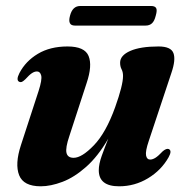

<svg xmlns="http://www.w3.org/2000/svg" viewBox="-20 -626 635 657"><path d="M557.5 -116Q569.5 -110.5 557 -88Q532 -43.5 486.5 -16Q441 11.5 387.5 11.5Q318 11.5 318 -43.5Q318 -64.5 328.2 -93Q338.5 -121.5 350.5 -151.5Q315 -90.5 274.5 -54.8Q234 -19 193.8 -3.8Q153.5 11.5 119.5 11.5Q60.5 11.5 45.5 -26.5Q30.5 -64.5 51.5 -129L112 -314.5Q124.5 -353.5 121 -367.5Q117.5 -381.5 106.5 -381.5Q98 -381.5 89 -375.5Q80 -369.5 66.5 -354.5Q59 -347.5 54.8 -345.8Q50.5 -344 46 -346Q34 -351.5 46.5 -376Q67.5 -416.5 109.5 -441.8Q151.5 -467 211 -467Q270 -467 283.2 -434.2Q296.5 -401.5 276.5 -342L217.5 -161Q203.5 -120 207.5 -103Q211.5 -86 232 -86Q260 -86 301.2 -128.8Q342.5 -171.5 374 -259Q401 -334.5 401 -366Q401 -379.5 396 -389Q391 -398.5 391 -411.5Q391 -436.5 425.8 -451.8Q460.5 -467 522.5 -467Q565 -467 573.5 -444.2Q582 -421.5 566.5 -376.5L489 -143.5Q477 -108 479.8 -94Q482.5 -80 494 -80Q502 -80 511.8 -86Q521.5 -92 537 -108.5Q549.5 -119 557.5 -116ZM219.5 -572Q228 -605.5 254.5 -605.5H497Q510 -605.5 514.2 -598.5Q518.5 -591.5 513 -572.5Q508.5 -554 500 -546.2Q491.5 -538.5 478.5 -538.5H236Q210.5 -538.5 219.5 -572Z"/></svg>

Font: Fraunces 72pt S000
Style: Bold Italic
Weight: 700
Italic angle: -16°
Version: Version 1.000; ttfautohint (v1.8.3)